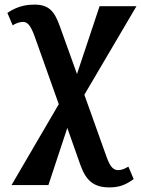

<svg xmlns="http://www.w3.org/2000/svg" viewBox="-20 -563 612 833"><path d="M30 240H190L272 -8L330 156C355 224 390 250 455 250C496 250 524 240 560 214L537 160C524 167 510 175 494 175C476 175 460 169 441 114L346 -152L572 -536H412L314 -242L240 -448C216 -516 191 -543 129 -543C104 -543 60 -540 12 -507L35 -453C45 -460 64 -468 79 -468C97 -468 111 -458 130 -406L235 -111Z"/></svg>

Font: Noto Serif Condensed
Style: Bold
Weight: 700
Width: 3
Designer: Monotype Design Team
Foundry: Monotype Imaging Inc.
Version: Version 2.015